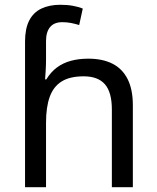

<svg xmlns="http://www.w3.org/2000/svg" viewBox="-20 -785 657 805"><path d="M85 -611Q85 -665 102.5 -699Q120 -733 153.5 -749Q187 -765 233 -765Q262 -765 286.5 -760.5Q311 -756 327 -749L312 -680Q296 -685 278.5 -688.5Q261 -692 241 -692Q207 -692 190 -671.5Q173 -651 173 -613V-535Q173 -513 171.5 -488Q170 -463 169 -452H174Q193 -483 218.5 -502Q244 -521 277 -530Q310 -539 350 -539Q410 -539 451.5 -518Q493 -497 515 -453.5Q537 -410 537 -343V0H449V-326Q449 -398 420 -431.5Q391 -465 331 -465Q273 -465 238.5 -443.5Q204 -422 188.5 -379Q173 -336 173 -271V0H85Z"/></svg>

Font: lmalayalam25
Style: Book
Weight: 400
Designer: Jelle Bosma - Monotype Design Team
Foundry: Monotype Imaging Inc.
Version: Version 2.003